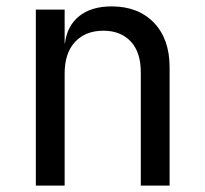

<svg xmlns="http://www.w3.org/2000/svg" viewBox="-20 -580 640 600"><path d="M92 0V-550H182V-445H183Q190 -500 228 -530Q266 -560 329 -560Q412 -560 461 -509Q510 -458 510 -370V0H420V-354Q420 -417 388.5 -450.5Q357 -484 303 -484Q247 -484 214.5 -449Q182 -414 182 -350V0Z"/></svg>

Font: JetBrainsMono Nerd Font Mono
Style: Regular
Weight: 400
Monospace: yes
Designer: Philipp Nurullin, Konstantin Bulenkov
Foundry: JetBrains
Version: Version 2.304; ttfautohint (v1.8.4.7-5d5b);Nerd Fonts 2.3.0